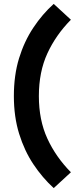

<svg xmlns="http://www.w3.org/2000/svg" viewBox="-20 -819 391 983"><path d="M179 -327Q179 -204 222.5 -109.5Q266 -15 343 63L255 144Q197 91 151 22Q105 -47 78 -134Q51 -221 51 -327Q51 -434 77.5 -520.5Q104 -607 150.5 -677Q197 -747 255 -799L343 -718Q266 -640 222.5 -545.5Q179 -451 179 -327Z"/></svg>

Font: Gabarito SemiBold
Style: Regular
Weight: 600
Designer: Leandro Assis / Alvaro Franca / Felipe Casaprima
Foundry: Naipe Foundry
Version: Version 1.000